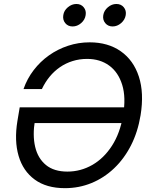

<svg xmlns="http://www.w3.org/2000/svg" viewBox="-20 -955 781 985"><path d="M313 10.3Q218.3 10.3 158.2 -33.7Q98.1 -77.6 75.4 -155.3Q52.7 -232.9 69.3 -334L81.1 -404.3H639.2L626 -323.7H129.4L159.2 -336.9Q146.5 -260.7 160.4 -201.7Q174.3 -142.6 215.6 -108.6Q256.8 -74.7 325.7 -74.7Q393.6 -74.7 453.1 -108.6Q512.7 -142.6 554.4 -207.3Q596.2 -272 611.3 -363.3Q627 -455.1 606.9 -519.8Q586.9 -584.5 540 -618.7Q493.2 -652.8 426.8 -652.8Q387.7 -652.8 352.5 -641.8Q317.4 -630.9 287.6 -610.4Q257.8 -589.8 234.6 -561.5Q211.4 -533.2 194.8 -498H100.6Q119.1 -551.3 152.8 -595.2Q186.5 -639.2 231.2 -670.9Q275.9 -702.6 329.1 -720.2Q382.3 -737.8 439.9 -737.8Q534.2 -737.8 599.6 -691.9Q665 -646 692.4 -562Q719.7 -478 701.2 -363.8Q687 -277.8 651.9 -209Q616.7 -140.1 564.9 -91.1Q513.2 -42 449.2 -15.9Q385.3 10.3 313 10.3ZM557.6 -819.3Q534.2 -819.3 520 -836.4Q505.9 -853.5 509.8 -877.4Q513.7 -900.9 533.4 -917.7Q553.2 -934.6 577.1 -934.6Q601.1 -934.6 615 -917.7Q628.9 -900.9 625 -877.4Q621.1 -853.5 601.3 -836.4Q581.5 -819.3 557.6 -819.3ZM352.5 -819.3Q328.6 -819.3 314.7 -836.4Q300.8 -853.5 304.7 -877.4Q308.1 -900.9 328.1 -917.7Q348.1 -934.6 372.1 -934.6Q395.5 -934.6 409.4 -917.7Q423.3 -900.9 419.4 -877.4Q416 -853.5 396.2 -836.4Q376.5 -819.3 352.5 -819.3Z"/></svg>

Font: Inter 18pt
Style: Italic
Weight: 400
Italic angle: -9.3988°
Designer: Rasmus Andersson
Foundry: rsms
Version: Version 4.001;git-66647c0bb